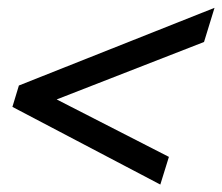

<svg xmlns="http://www.w3.org/2000/svg" viewBox="-20 -470 582 503"><path d="M422.5 -59 400 13.5 12.5 -190 29.5 -246 542 -449.5 514.5 -360 128.5 -209.5Z"/></svg>

Font: Newsreader 16pt ExtraBold
Style: Italic
Weight: 800
Italic angle: -17°
Designer: Hugues Gentile
Foundry: Production Type
Version: Version 1.003; ttfautohint (v1.8.3)